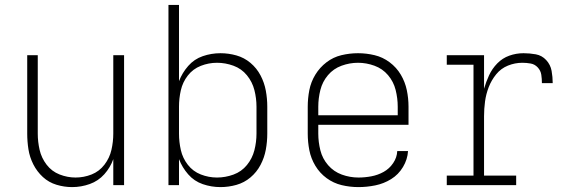

<svg xmlns="http://www.w3.org/2000/svg" viewBox="-20 -755 2344 783"><path d="M274 8Q311 8 346 -4.5Q381 -17 405.5 -44.5Q430 -72 442 -106V0H486V-530H442V-210Q442 -177 434.5 -144Q427 -111 406 -83.5Q385 -56 353.5 -43.5Q322 -31 288 -31Q255 -31 223 -43.5Q191 -56 170 -83.5Q149 -111 141.5 -144Q134 -177 134 -210V-530H91V-210Q91 -178 96 -146Q101 -114 116 -84.5Q131 -55 155 -33Q179 -11 210.5 -1.5Q242 8 274 8Z M879 8Q912 8 944 -1Q976 -10 1001.5 -31.5Q1027 -53 1042.5 -82.5Q1058 -112 1064 -144.5Q1070 -177 1070 -210V-320Q1070 -353 1064 -385.5Q1058 -418 1042.5 -447.5Q1027 -477 1001.5 -498.5Q976 -520 944 -529Q912 -538 879 -538Q842 -538 807 -526Q772 -514 747.5 -486Q723 -458 710 -424V-735H667V0H710V-106Q723 -72 747.5 -44Q772 -16 807 -4Q842 8 879 8ZM865 -31Q831 -31 799 -43.5Q767 -56 746 -83Q725 -110 717.5 -143Q710 -176 710 -210V-320Q710 -354 717.5 -387Q725 -420 746 -447Q767 -474 799 -486.5Q831 -499 865 -499Q899 -499 932 -487Q965 -475 987 -448Q1009 -421 1017.5 -387.5Q1026 -354 1026 -320V-210Q1026 -176 1017.5 -142.5Q1009 -109 987 -82Q965 -55 932 -43Q899 -31 865 -31Z M1442 8Q1476 8 1510.5 1Q1545 -6 1575 -24.5Q1605 -43 1623.5 -74Q1642 -105 1644 -139H1600Q1599 -113 1583.5 -90Q1568 -67 1544.5 -54Q1521 -41 1494.5 -36Q1468 -31 1442 -31Q1407 -31 1374 -43Q1341 -55 1318 -81.5Q1295 -108 1286.5 -142Q1278 -176 1278 -210V-246H1646V-320Q1646 -354 1639 -387.5Q1632 -421 1614.5 -450.5Q1597 -480 1569 -501Q1541 -522 1507.5 -530Q1474 -538 1440 -538Q1406 -538 1372.5 -530Q1339 -522 1311.5 -501Q1284 -480 1266 -450.5Q1248 -421 1241.5 -387.5Q1235 -354 1235 -320V-210Q1235 -176 1241.5 -142.5Q1248 -109 1266 -79Q1284 -49 1312 -28.5Q1340 -8 1373.5 0Q1407 8 1442 8ZM1278 -285V-320Q1278 -354 1286.5 -388Q1295 -422 1317.5 -448.5Q1340 -475 1373 -487Q1406 -499 1440 -499Q1474 -499 1507 -487Q1540 -475 1562.5 -448.5Q1585 -422 1593.5 -388Q1602 -354 1602 -320V-285Z M1802 0H2085V-39H1954V-281Q1954 -311 1958 -341Q1962 -371 1973 -399.5Q1984 -428 2003.5 -452Q2023 -476 2051.5 -487.5Q2080 -499 2110 -499Q2127 -499 2144 -496Q2161 -493 2173 -480Q2185 -467 2187.5 -450Q2190 -433 2190 -416H2234Q2234 -441 2229.5 -466Q2225 -491 2207.5 -510Q2190 -529 2165 -533.5Q2140 -538 2115 -538Q2085 -538 2057 -528Q2029 -518 2008 -496.5Q1987 -475 1974.5 -448Q1962 -421 1954 -393V-530H1802V-491H1911V-39H1802Z"/></svg>

Font: Iosevka Sparkle Extralight
Style: Regular
Weight: 200
Designer: Belleve Invis
Foundry: Belleve Invis
Version: Version 4.5.0; ttfautohint (v1.8.3)